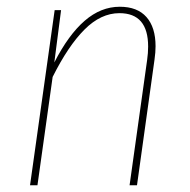

<svg xmlns="http://www.w3.org/2000/svg" viewBox="-20 -549 563 569"><path d="M441 -412Q441 -394 438 -373L386 0H364L416 -371Q419 -392 419 -411Q419 -510 334 -510Q279 -510 230.5 -461.5Q182 -413 136 -321L91 0H69L142 -519H161L141 -364Q183 -446 231 -487.5Q279 -529 335 -529Q387 -529 414 -498.5Q441 -468 441 -412Z"/></svg>

Font: Fira Sans Condensed Thin
Style: Italic
Weight: 250
Width: 3
Italic angle: -8°
Designer: Carrois Corporate & Edenspiekermann AG
Foundry: Carrois Corporate GbR & Edenspiekermann AG
Version: Version 4.203